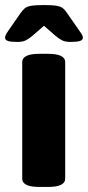

<svg xmlns="http://www.w3.org/2000/svg" viewBox="-28 -738 348 760"><path d="M129 2Q93 2 76.5 -6.5Q60 -15 60 -30V-493Q60 -508 76.5 -516.5Q93 -525 129 -525H161Q197 -525 213.5 -516.5Q230 -508 230 -493V-30Q230 -15 213.5 -6.5Q197 2 161 2ZM40 -572Q14 -572 3 -576Q-8 -580 -8 -589Q-8 -598 4 -615L54 -687Q62 -698 70 -705Q78 -712 95 -715Q112 -718 146 -718Q180 -718 196.5 -715Q213 -712 221.5 -705Q230 -698 237 -687L287 -615Q300 -598 300 -589Q300 -580 289 -576Q278 -572 251 -572Q231 -572 218.5 -578Q206 -584 192 -596L146 -636L100 -596Q86 -584 73.5 -578Q61 -572 40 -572Z"/></svg>

Font: Asap Expanded ExtraBold
Style: Regular
Weight: 800
Width: 7
Designer: Pablo Cosgaya
Foundry: Omnibus-Type
Version: Version 3.001; ttfautohint (v1.8.4.7-5d5b)